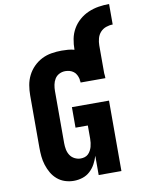

<svg xmlns="http://www.w3.org/2000/svg" viewBox="-103 -1029 819 1106"><g transform="rotate(-10 307.0 -476.0)"><path d="M238 8Q212 8 187 0Q162 -8 142 -25Q122 -42 109 -64.5Q96 -87 88 -112Q80 -137 77.5 -163Q75 -189 75 -215V-520Q75 -550 80 -579.5Q85 -609 98.5 -636Q112 -663 133.5 -684.5Q155 -706 181.5 -719.5Q208 -733 238 -738Q268 -743 298 -743Q316 -743 335 -741.5Q354 -740 372 -735Q372 -767 378 -798Q384 -829 399.5 -856Q415 -883 439 -904Q463 -925 492 -937.5Q521 -950 552 -955Q583 -960 614 -960V-840Q594 -840 574.5 -833Q555 -826 541.5 -811Q528 -796 522.5 -775.5Q517 -755 517 -735V-572Q518 -565 518.5 -557.5Q519 -550 519 -543H374Q374 -546 373.5 -548.5Q373 -551 373 -554H372V-563Q369 -576 363 -588Q357 -600 346.5 -608Q336 -616 323.5 -619.5Q311 -623 298 -623Q279 -623 262.5 -614.5Q246 -606 236.5 -590.5Q227 -575 223.5 -556.5Q220 -538 220 -520V-215Q220 -197 223.5 -178.5Q227 -160 237 -144.5Q247 -129 264 -120.5Q281 -112 299 -112Q311 -112 322.5 -115.5Q334 -119 342.5 -127Q351 -135 357 -146Q363 -157 366 -168Q369 -179 370.5 -191Q372 -203 372 -215V-292H300V-412H517V0H384V-113Q377 -89 364.5 -66Q352 -43 333 -25.5Q314 -8 289 0Q264 8 238 8Z"/></g></svg>

Font: Iosevka Slab Heavy Extended
Style: Regular
Weight: 900
Width: 7
Monospace: yes
Designer: Belleve Invis
Foundry: Belleve Invis
Version: Version 11.1.0; ttfautohint (v1.8.3)